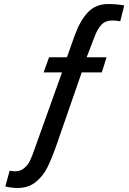

<svg xmlns="http://www.w3.org/2000/svg" viewBox="-20 -762 640 955"><path d="M6.5 165.5 28 87Q42.5 90 54.5 90Q82 90 100.5 74.2Q119 58.5 129.2 37Q139.5 15.5 150.5 -16.5L288.5 -402H197L224 -477H313L351 -584.5Q379 -661 417.8 -701.5Q456.5 -742 519 -742Q559 -742 598 -735L578 -656Q562 -660 537 -660Q504.5 -660 484.5 -638.8Q464.5 -617.5 451 -581L411 -477H510L486.5 -402H386.5L259.5 -36Q236.5 28.5 215.5 71Q194.5 113.5 158 143.2Q121.5 173 67 173Q38 173 6.5 165.5Z"/></svg>

Font: JuliaMono MediumItalic
Style: Regular
Weight: 500
Italic angle: -9°
Monospace: yes
Designer: cormullion
Foundry: corm
Version: Version 0.049; ttfautohint (v1.8.4)